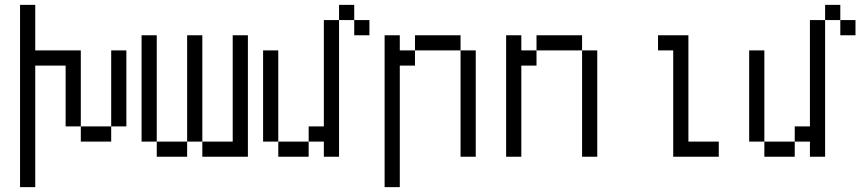

<svg xmlns="http://www.w3.org/2000/svg" viewBox="-20 -645 3540 790"><path d="M62.5 -625Q62.5 -625 62.5 125H125Q125 125 125 -375H250Q250 -375 250 -125H312.5V-62.5H437.5V-125H312.5V-437.5H125V-625ZM437.5 -125H500V-437.5H437.5Z M625 -62.5V0H750V-62.5ZM625 -62.5V-500H562.5V-62.5ZM750 -62.5H812.5V0H1000Q1000 0 1000 -500H937.5V-62.5H812.5V-500H750Z M1500 -500V-562.5H1437.5V-500ZM1125 -62.5V0H1250V-62.5ZM1125 -62.5Q1125 -62.5 1125 -437.5H1062.5Q1062.5 -437.5 1062.5 -62.5ZM1312.5 -62.5V0H1375V-562.5H1312.5V-125H1250V-62.5ZM1375 -562.5H1437.5V-625H1375Z M1562.5 -500Q1562.5 -500 1562.5 125H1625Q1625 125 1625 -375H1687.5V-437.5H1625V-500ZM1875 -437.5V0H1937.5V-437.5ZM1687.5 -437.5H1875V-500H1687.5Z M2062.5 -500Q2062.5 -500 2062.5 0H2125Q2125 0 2125 -375H2187.5V-437.5H2125V-500ZM2375 -437.5V0H2437.5V-437.5ZM2187.5 -437.5H2375V-500H2187.5Z M2937.5 0V-62.5H2812.5V-500H2687.5V-437.5H2750V0Z M3500 -500V-562.5H3437.5V-500ZM3125 -62.5V0H3250V-62.5ZM3125 -62.5Q3125 -62.5 3125 -437.5H3062.5Q3062.5 -437.5 3062.5 -62.5ZM3312.5 -62.5V0H3375V-562.5H3312.5V-125H3250V-62.5ZM3375 -562.5H3437.5V-625H3375Z"/></svg>

Font: CalcUnifontExMono
Style: Regular
Weight: 500
Version: Version 15.0.06